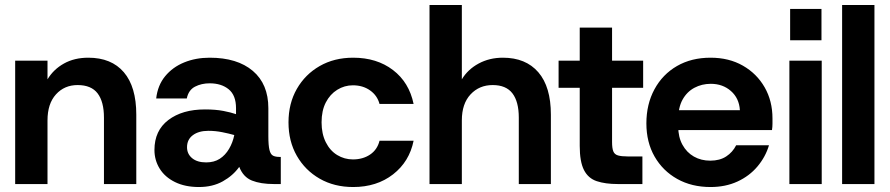

<svg xmlns="http://www.w3.org/2000/svg" viewBox="-20 -740 3577 772"><path d="M41 0V-496H171V-421Q195 -461 237 -484.5Q279 -508 335 -508Q428 -508 478 -449.5Q528 -391 528 -279V0H398V-267Q398 -331 372.5 -364.5Q347 -398 292 -398Q239 -398 205 -360.5Q171 -323 171 -256V0Z M780 12Q724 12 683.5 -8Q643 -28 622 -62Q601 -96 601 -137Q601 -215 657 -257.5Q713 -300 804 -300Q847 -300 878 -294Q909 -288 929 -281V-305Q929 -357 899.5 -381Q870 -405 823 -405Q790 -405 764 -391.5Q738 -378 731 -344H608Q614 -397 644 -433.5Q674 -470 720.5 -489Q767 -508 823 -508Q934 -508 996.5 -455Q1059 -402 1059 -305V-193Q1059 -155 1063.5 -137Q1068 -119 1078 -114Q1088 -109 1105 -109H1109V0H1081Q1028 0 993 -14Q958 -28 942 -69Q917 -34 876 -11Q835 12 780 12ZM809 -87Q841 -87 863.5 -101.5Q886 -116 901 -141.5Q916 -167 922 -197Q901 -203 873.5 -208.5Q846 -214 818 -214Q779 -214 755.5 -196.5Q732 -179 732 -148Q732 -121 752.5 -104Q773 -87 809 -87Z M1400 12Q1324 12 1265.5 -21.5Q1207 -55 1173.5 -113.5Q1140 -172 1140 -248Q1140 -324 1173.5 -382.5Q1207 -441 1265.5 -474.5Q1324 -508 1400 -508Q1495 -508 1560 -458.5Q1625 -409 1643 -322H1506Q1497 -356 1468 -376.5Q1439 -397 1399 -397Q1365 -397 1336 -379Q1307 -361 1290 -328Q1273 -295 1273 -248Q1273 -202 1290 -168Q1307 -134 1336 -116.5Q1365 -99 1399 -99Q1439 -99 1468 -118.5Q1497 -138 1506 -174H1643Q1626 -90 1560.5 -39Q1495 12 1400 12Z M1707 0V-720H1837V-421Q1861 -461 1904.5 -484.5Q1948 -508 2002 -508Q2094 -508 2144.5 -449.5Q2195 -391 2195 -279V0H2066V-267Q2066 -331 2040.5 -364.5Q2015 -398 1961 -398Q1907 -398 1872 -360.5Q1837 -323 1837 -256V0Z M2464 0Q2414 0 2379.5 -11.5Q2345 -23 2328 -56.5Q2311 -90 2311 -153V-387H2226V-496H2311V-629H2441V-496H2566V-387H2441V-169Q2441 -144 2446 -131.5Q2451 -119 2465 -115Q2479 -111 2503 -111H2563V0Z M2837 12Q2761 12 2703 -20.5Q2645 -53 2612 -110.5Q2579 -168 2579 -244Q2579 -321 2611.5 -381Q2644 -441 2702 -474.5Q2760 -508 2837 -508Q2911 -508 2967 -476Q3023 -444 3054.5 -389Q3086 -334 3086 -264Q3086 -254 3086 -242Q3086 -230 3084 -217H2673V-297H2955Q2952 -345 2919 -374Q2886 -403 2838 -403Q2802 -403 2772 -387Q2742 -371 2724.5 -339.5Q2707 -308 2707 -259V-231Q2707 -189 2724 -158Q2741 -127 2770 -110.5Q2799 -94 2836 -94Q2874 -94 2900 -111Q2926 -128 2940 -156H3072Q3058 -109 3025.5 -70.5Q2993 -32 2945 -10Q2897 12 2837 12Z M3154 0V-496H3284V0ZM3157 -578V-704H3283V-578Z M3366 0V-720H3496V0Z"/></svg>

Font: Host Grotesk Light
Style: Bold
Weight: 700
Version: Version 1.003